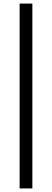

<svg xmlns="http://www.w3.org/2000/svg" viewBox="-20 -952 289 1066"><path d="M88.9 -932.1H159.7V94.2H88.9Z"/></svg>

Font: Metamorphous
Style: Regular
Weight: 400
Designer: James Grieshaber
Foundry: James Grieshaber
Version: Version 1.001